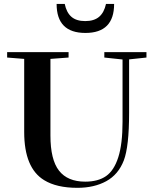

<svg xmlns="http://www.w3.org/2000/svg" viewBox="-20 -923 765 957"><path d="M405.8 -758.8Q262.2 -758.8 262.2 -903.3H302.7Q311.5 -860.4 336.2 -839.1Q360.8 -817.9 404.8 -817.9Q448.7 -817.9 473.9 -839.1Q499 -860.4 508.3 -903.3H548.8Q548.8 -758.8 405.8 -758.8ZM365.7 13.2Q262.2 13.2 200.2 -24.9Q100.6 -85.4 100.6 -265.1V-629.4L15.6 -636.2V-663.1H321.8V-636.2L231.4 -629.4V-247.6Q231.4 -127 274.2 -72.3Q316.9 -17.6 404.8 -17.6Q468.8 -17.6 508.5 -45.2Q548.3 -72.8 569.6 -139.2Q590.8 -205.6 590.8 -315.9V-626.5L500 -636.2V-663.1H710V-636.2L623.5 -627V-360.4Q623.5 -192.9 597.2 -123.5Q569.8 -52.7 509.5 -19.8Q449.2 13.2 365.7 13.2Z"/></svg>

Font: Elstob 14pt SemiBold
Style: Regular
Weight: 600
Designer: Peter S. Baker
Version: Version 1.015